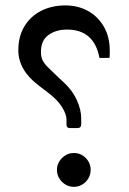

<svg xmlns="http://www.w3.org/2000/svg" viewBox="-20 -707 486 726"><path d="M259.3 -0.5Q276.9 -0.5 291.3 -9.3Q305.7 -18.1 314.2 -32.5Q322.8 -46.9 322.8 -64.5Q322.8 -90.8 304.2 -109.6Q285.6 -128.4 259.3 -128.4Q241.7 -128.4 227.3 -119.6Q212.9 -110.8 204.1 -96.4Q195.3 -82 195.3 -64.5Q195.3 -46.9 204.1 -32.5Q212.9 -18.1 227.3 -9.3Q241.7 -0.5 259.3 -0.5ZM233.4 -595.2Q284.7 -595.2 315.4 -568.4Q346.2 -541.5 356 -487.8L394 -488.3Q395 -494.6 395 -501.7Q395 -508.8 395 -515.1Q395 -567.9 372.6 -606.4Q350.1 -645 312.3 -665.8Q274.4 -686.5 227.5 -686.5Q175.8 -686.5 135.5 -666Q95.2 -645.5 72.3 -607.4Q49.3 -569.3 49.3 -517.1Q49.3 -442.4 125 -384.8L162.6 -356Q197.3 -329.6 214.4 -302.2Q231.4 -274.9 231.4 -255.9V-235.8Q231.4 -222.7 244.1 -222.7H273.4Q287.1 -222.7 287.1 -237.8V-258.8Q287.1 -291.5 271 -327.6Q254.9 -363.8 222.7 -394L202.1 -413.1Q176.3 -437.5 161.4 -452.4Q146.5 -467.3 140.6 -480.2Q134.8 -493.2 134.8 -510.7Q134.8 -554.2 163.3 -574.7Q191.9 -595.2 233.4 -595.2Z"/></svg>

Font: Literata
Style: Regular
Weight: 400
Designer: Latin by Veronika Burian and Jose Scaglione. Greek by Irene Vlachou. Cyrillic by Vera Evstafieva.
Foundry: TypeTogether
Version: Version 3.002